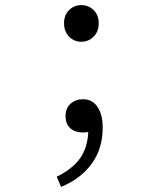

<svg xmlns="http://www.w3.org/2000/svg" viewBox="-20 -523 640 755"><path d="M231.9 -432.1Q231.9 -463.9 251.7 -483.4Q271.5 -502.9 299.8 -502.9Q328.1 -502.9 348.1 -483.4Q368.2 -463.9 368.2 -432.1Q368.2 -398.9 348.1 -378.9Q328.1 -358.9 299.8 -358.9Q271.5 -358.9 251.7 -378.9Q231.9 -398.9 231.9 -432.1ZM220.2 211.9 203.1 171.9Q264.2 142.1 294.2 100.3Q324.2 58.6 327.1 -3.9Q313.5 -2 305.2 -2Q275.4 -2 256.6 -18.6Q237.8 -35.2 237.8 -66.9Q237.8 -98.1 257.8 -115.5Q277.8 -132.8 306.2 -132.8Q343.3 -132.8 363.5 -102.5Q383.8 -72.3 383.8 -21Q383.8 61.5 340.6 120.8Q297.4 180.2 220.2 211.9Z"/></svg>

Font: Office Code Pro D Light
Style: Regular
Weight: 300
Designer: Nathan Rutzky & Paul D. Hunt
Foundry: Adobe Systems Incorporated
Version: Version 1.004;PS 001.004;hotconv 1.0.70;makeotf.lib2.5.58329